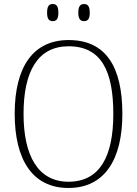

<svg xmlns="http://www.w3.org/2000/svg" viewBox="-20 -924 682 954"><path d="M398 -819C415 -819 426 -829 426 -861C426 -894 415 -904 398 -904C380 -904 369 -894 369 -861C369 -829 380 -819 398 -819ZM242 -819C260 -819 270 -829 270 -861C270 -894 260 -904 242 -904C224 -904 214 -894 214 -861C214 -829 224 -819 242 -819ZM320 10C501 10 588 -133 588 -358C588 -594 505 -725 321 -725C144 -725 53 -591 53 -359C53 -131 141 10 320 10ZM320 -21C170 -21 97 -149 97 -358C97 -570 168 -694 321 -694C484 -694 543 -570 543 -358C543 -148 477 -21 320 -21Z"/></svg>

Font: Noto Serif Devanagari SemiCondensed ExtraLight
Style: Regular
Weight: 200
Width: 4
Designer: Universal Thirst, Indian Type Foundry and the Monotype Design Team
Foundry: Monotype Imaging Inc.
Version: Version 2.004